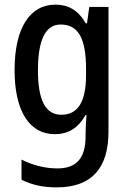

<svg xmlns="http://www.w3.org/2000/svg" viewBox="-20 -636 557 830"><path d="M220 -616C109 -616 43 -515 43 -333C43 -156 107 -56 217 -56C274 -56 317 -81 350 -139H354C352 -115 350 -84 350 -62V-47C350 51 308 92 228 92C178 92 125 80 73 54V141C119 164 167 174 225 174C379 174 449 88 449 -67V-606H366L356 -535H351C318 -592 275 -616 220 -616ZM242 -530C317 -530 352 -473 352 -337V-313C352 -194 316 -140 245 -140C177 -140 144 -202 144 -332C144 -462 176 -530 242 -530Z"/></svg>

Font: Noto Sans Malayalam UI Condensed Medium
Style: Regular
Weight: 500
Width: 3
Designer: Jelle Bosma - Monotype Design Team
Foundry: Monotype Imaging Inc.
Version: Version 2.104